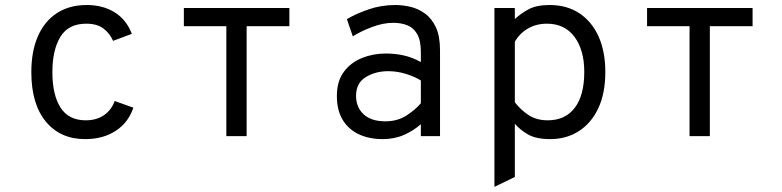

<svg xmlns="http://www.w3.org/2000/svg" viewBox="-20 -543 3120 766"><path d="M319.5 12Q220.5 12 162.8 -58Q105 -128 105 -255Q105 -339 131.5 -399Q158 -459 207.5 -491Q257 -523 326 -523Q390.5 -523 437.2 -494Q484 -465 506 -408L431 -380Q418.5 -409.5 393 -429Q367.5 -448.5 324 -448.5Q253 -448.5 221 -396.2Q189 -344 189 -255Q189 -164.5 221.5 -113.8Q254 -63 322 -63Q365 -63 394.8 -83.5Q424.5 -104 437.5 -140L512 -113.5Q492.5 -54.5 442 -21.2Q391.5 12 319.5 12Z M883 0V-438.5H713.5V-511H1134.5V-438.5H964V0Z M1506.5 12Q1453 12 1411.8 -7.2Q1370.5 -26.5 1347.2 -64.8Q1324 -103 1324 -160.5Q1324 -219.5 1352 -256.8Q1380 -294 1424.5 -311.8Q1469 -329.5 1519 -329.5Q1556.5 -329.5 1590.2 -322Q1624 -314.5 1659 -295.5V-335.5Q1659 -382.5 1644 -407.8Q1629 -433 1604 -442.5Q1579 -452 1549.5 -452Q1508.5 -452 1464.2 -435.2Q1420 -418.5 1387.5 -398L1364 -466.5Q1397.5 -487 1448.8 -505Q1500 -523 1557.5 -523Q1586.5 -523 1617.5 -515.8Q1648.5 -508.5 1675.5 -489Q1702.5 -469.5 1719 -434.2Q1735.5 -399 1735.5 -342.5V0H1659V-47.5Q1630.5 -22 1592.2 -5Q1554 12 1506.5 12ZM1517 -59Q1565.5 -59 1601 -81.8Q1636.5 -104.5 1659 -131V-222Q1635 -237 1600 -248Q1565 -259 1529 -259Q1477.5 -259 1439 -235.2Q1400.5 -211.5 1400.5 -160.5Q1400.5 -115 1430.8 -87Q1461 -59 1517 -59Z M1952.5 202.5V-511H2034V-467Q2057.5 -489 2089 -506Q2120.5 -523 2172.5 -523Q2241.5 -523 2291.2 -490.2Q2341 -457.5 2368 -397.5Q2395 -337.5 2395 -256Q2395 -170.5 2366.8 -110.8Q2338.5 -51 2288.8 -19.5Q2239 12 2175.5 12Q2119.5 12 2087.2 -6.2Q2055 -24.5 2034 -49.5V163ZM2165.5 -63Q2235 -63 2273 -112.8Q2311 -162.5 2311 -256Q2311 -343.5 2272 -396Q2233 -448.5 2162 -448.5Q2120 -448.5 2086.8 -429.5Q2053.5 -410.5 2034 -376.5V-135Q2057.5 -104.5 2089 -83.8Q2120.5 -63 2165.5 -63Z M2731 0V-438.5H2561.5V-511H2982.5V-438.5H2812V0Z"/></svg>

Font: Overpass Mono
Style: Regular
Weight: 400
Designer: Delve Withrington, Dave Bailey
Foundry: Delve Fonts LLC
Version: Version 4.000